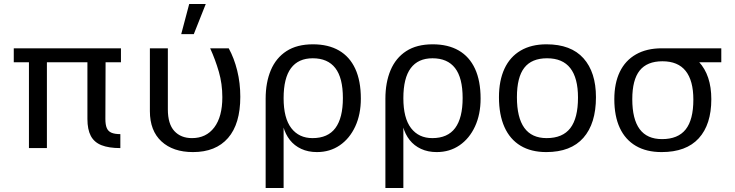

<svg xmlns="http://www.w3.org/2000/svg" viewBox="-20 -742 3681 962"><path d="M125 -430H49V-500H586V-430H509L508 -146Q508 -117 515 -100.5Q522 -84 538.5 -77Q555 -70 583 -70V0Q525 0 488.5 -14.5Q452 -29 435 -61Q418 -93 418 -146V-430H215V0H125Z M821 -500V-194Q821 -121 853.5 -85.5Q886 -50 942 -50Q1013 -50 1053.5 -103.5Q1094 -157 1094 -255Q1094 -322 1076.5 -382.5Q1059 -443 1033 -500H1126Q1153 -451 1168.5 -388.5Q1184 -326 1184 -257Q1184 -121 1122.5 -50.5Q1061 20 947 20Q847 20 789 -33.5Q731 -87 731 -185V-500ZM928 -722H1011L951 -571H888Z M1311 -251 1401 -274V200H1311ZM1311 -247Q1311 -329 1337 -390.5Q1363 -452 1415.5 -486Q1468 -520 1548 -520Q1625 -520 1678.5 -489Q1732 -458 1760 -397.5Q1788 -337 1788 -248Q1788 -169 1760 -108.5Q1732 -48 1682.5 -14Q1633 20 1568 20Q1524 20 1489.5 4Q1455 -12 1432.5 -40.5Q1410 -69 1399.5 -107.5Q1389 -146 1393 -192Q1379 -199 1358.5 -216.5Q1338 -234 1321 -250ZM1546 -50Q1623 -50 1660.5 -100.5Q1698 -151 1698 -251Q1698 -352 1660 -401Q1622 -450 1547 -450Q1475 -450 1438 -400.5Q1401 -351 1401 -250Q1401 -150 1439.5 -100Q1478 -50 1546 -50Z M1911 -251 2001 -274V200H1911ZM1911 -247Q1911 -329 1937 -390.5Q1963 -452 2015.5 -486Q2068 -520 2148 -520Q2225 -520 2278.5 -489Q2332 -458 2360 -397.5Q2388 -337 2388 -248Q2388 -169 2360 -108.5Q2332 -48 2282.5 -14Q2233 20 2168 20Q2124 20 2089.5 4Q2055 -12 2032.5 -40.5Q2010 -69 1999.5 -107.5Q1989 -146 1993 -192Q1979 -199 1958.5 -216.5Q1938 -234 1921 -250ZM2146 -50Q2223 -50 2260.5 -100.5Q2298 -151 2298 -251Q2298 -352 2260 -401Q2222 -450 2147 -450Q2075 -450 2038 -400.5Q2001 -351 2001 -250Q2001 -150 2039.5 -100Q2078 -50 2146 -50Z M2717 20Q2641 20 2588 -12Q2535 -44 2507.5 -105.5Q2480 -167 2480 -255Q2480 -338 2507.5 -397.5Q2535 -457 2588.5 -488.5Q2642 -520 2718 -520Q2841 -520 2903.5 -450Q2966 -380 2966 -255Q2966 -123 2903 -51.5Q2840 20 2717 20ZM2719 -50Q2799 -50 2837.5 -100Q2876 -150 2876 -253Q2876 -351 2837.5 -400.5Q2799 -450 2721 -450Q2644 -450 2607 -402.5Q2570 -355 2570 -255Q2570 -153 2607 -101.5Q2644 -50 2719 -50Z M3058 -245Q3058 -325 3085.5 -382Q3113 -439 3166.5 -469.5Q3220 -500 3296 -500Q3419 -500 3481.5 -432.5Q3544 -365 3544 -245Q3544 -118 3481 -49Q3418 20 3295 20Q3219 20 3166 -11Q3113 -42 3085.5 -101Q3058 -160 3058 -245ZM3297 -45Q3377 -45 3415.5 -93.5Q3454 -142 3454 -243Q3454 -338 3415.5 -386.5Q3377 -435 3299 -435Q3222 -435 3185 -388.5Q3148 -342 3148 -245Q3148 -145 3185 -95Q3222 -45 3297 -45ZM3290 -500H3594V-430H3349Z"/></svg>

Font: Moderustic
Style: Regular
Weight: 400
Designer: Tural Alisoy
Foundry: TAFT Foundry
Version: Version 2.120